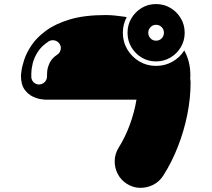

<svg xmlns="http://www.w3.org/2000/svg" viewBox="-20 -719 1040 944"><path d="M915 -334Q916 -329 916.5 -323.5Q917 -318 917 -313Q917 -236 901 -156Q885 -76 855 1Q825 78 783 144Q764 174 733.5 189.5Q703 205 668.5 204.5Q634 204 604 185Q574 166 558.5 135.5Q543 105 544 70.5Q545 36 564 6Q596 -45 618.5 -106.5Q641 -168 651 -229Q651 -229 627.5 -229Q604 -229 569 -229Q534 -229 499 -229Q410 -229 343 -229Q276 -229 239 -229Q202 -229 202 -229Q202 -229 184 -231Q166 -233 142.5 -243.5Q119 -254 101 -278.5Q83 -303 83 -348Q83 -348 85.5 -369.5Q88 -391 99 -425Q110 -459 135 -496.5Q160 -534 206 -568Q252 -602 323.5 -623.5Q395 -645 499 -645Q522 -645 546 -642.5Q570 -640 586.5 -637.5Q603 -635 603 -635Q584 -599 584 -558Q584 -513 606 -476Q628 -439 665 -417Q702 -395 747 -395Q791 -395 827.5 -415.5Q864 -436 886 -471Q900 -446 908 -415Q916 -384 916 -348Q916 -344 915.5 -339Q915 -334 915 -334ZM261 -450Q274 -458 278 -474Q282 -490 273 -503Q265 -516 249.5 -520Q234 -524 220 -516Q184 -493 165.5 -463.5Q147 -434 140.5 -406Q134 -378 134 -359Q134 -340 134 -338Q136 -322 148 -312Q160 -302 176 -304Q192 -306 202 -318Q212 -330 211 -346Q211 -348 212 -366.5Q213 -385 223.5 -408.5Q234 -432 261 -450ZM747 -699Q786 -699 818 -680Q850 -661 869 -629Q888 -597 888 -558Q888 -519 869 -487Q850 -455 818 -436Q786 -417 747 -417Q708 -417 676.5 -436Q645 -455 626 -487Q607 -519 607 -558Q607 -597 626 -629Q645 -661 676.5 -680Q708 -699 747 -699ZM747 -519Q764 -519 775 -530.5Q786 -542 786 -558Q786 -574 775 -585.5Q764 -597 747 -597Q731 -597 720 -585.5Q709 -574 709 -558Q709 -542 720 -530.5Q731 -519 747 -519Z"/></svg>

Font: Nikukyu
Style: Regular
Weight: 400
Version: Version 1.00